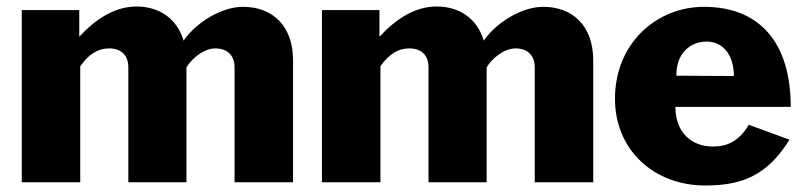

<svg xmlns="http://www.w3.org/2000/svg" viewBox="-20 -561 2476 591"><path d="M47 0H227V-357C253 -394 281 -412 316 -412C354 -412 375 -390 375 -354V0H554V-354C570 -380 606 -412 643 -412C680 -412 702 -390 702 -354V0H882V-376C882 -480 820 -540 728 -540C662 -540 584 -492 545 -436C526 -501 473 -541 400 -541C333 -541 274 -502 224 -448V-530H47Z M971 0H1151V-357C1177 -394 1205 -412 1240 -412C1278 -412 1299 -390 1299 -354V0H1478V-354C1494 -380 1530 -412 1567 -412C1604 -412 1626 -390 1626 -354V0H1806V-376C1806 -480 1744 -540 1652 -540C1586 -540 1508 -492 1469 -436C1450 -501 1397 -541 1324 -541C1257 -541 1198 -502 1148 -448V-530H971Z M2059 -232H2414C2414 -430 2318 -540 2147 -540C2000 -540 1873 -427 1873 -257C1873 -99 1993 10 2151 10C2264 10 2342 -21 2410 -131L2285 -177C2255 -127 2220 -110 2174 -110C2109 -110 2059 -153 2059 -232ZM2239 -327 2062 -328C2061 -394 2102 -433 2155 -433C2206 -433 2239 -391 2239 -327Z"/></svg>

Font: Bisquit Text
Style: Bold
Weight: 800
Version: Version 1.004;Glyphs 3.2.3 (3260)